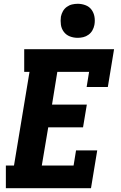

<svg xmlns="http://www.w3.org/2000/svg" viewBox="-20 -995 640 1015"><path d="M11 0V-120H54L136 -615H108V-735H583L550 -535H438L451 -615H283L255 -442H439L419 -322H235L201 -120H369L382 -200H494L461 0ZM391 -795Q369 -795 349.5 -802.5Q330 -810 317.5 -826.5Q305 -843 302 -864Q299 -885 302 -907Q305 -922 312.5 -935.5Q320 -949 333 -958.5Q346 -968 361 -971.5Q376 -975 391 -975Q412 -975 432 -967.5Q452 -960 464 -943.5Q476 -927 479.5 -906Q483 -885 479 -863Q476 -848 468.5 -834.5Q461 -821 448 -811.5Q435 -802 420 -798.5Q405 -795 391 -795Z"/></svg>

Font: Iosevka Etoile Heavy Oblique
Style: Regular
Weight: 900
Italic angle: -9°
Designer: Belleve Invis
Foundry: Belleve Invis
Version: Version 15.5.2; ttfautohint (v1.8.4)